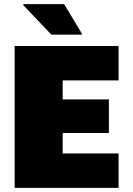

<svg xmlns="http://www.w3.org/2000/svg" viewBox="-20 -911 643 931"><path d="M51 0V-688H555V-521H284V-429H508V-266H284V-167H555V0ZM229 -743 93 -886V-891H291L377 -748V-743Z"/></svg>

Font: Saira Thin Black
Style: Regular
Weight: 900
Version: Version 1.101